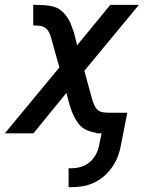

<svg xmlns="http://www.w3.org/2000/svg" viewBox="-33 -550 603 792"><path d="M263 222H250V144H263Q282 144 302 138Q322 132 337.5 118.5Q353 105 363 86Q373 67 376 48L386 0H365V-2Q343 -5 323.5 -14Q304 -23 291.5 -39Q279 -55 270 -74.5Q261 -94 255 -114L241 -167L105 0H-13L212 -272L178 -393Q175 -405 169.5 -416Q164 -427 154.5 -434.5Q145 -442 131.5 -443.5Q118 -445 105 -445H104V-530H108Q127 -530 146.5 -529Q166 -528 184.5 -523.5Q203 -519 217 -508Q231 -497 242 -482Q253 -467 259.5 -450Q266 -433 272 -416L285 -363L422 -530H540L315 -258L348 -137Q352 -125 357 -114Q362 -103 371.5 -95.5Q381 -88 394 -86.5Q407 -85 420 -85H492L466 48Q462 71 453.5 94Q445 117 431 137.5Q417 158 398 175Q379 192 356 203Q333 214 309.5 218Q286 222 263 222Z"/></svg>

Font: Lode Dark
Style: Bold Italic
Weight: 700
Italic angle: -11°
Monospace: yes
Designer: Belleve Invis
Foundry: Belleve Invis
Version: Version 29.2.0; ttfautohint (v1.8.3)